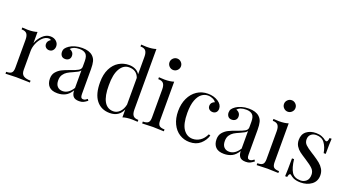

<svg xmlns="http://www.w3.org/2000/svg" viewBox="-55 -1391 3652 2012"><g transform="rotate(20 1770.5 -385.0)"><path d="M431 -450Q431 -424 415.5 -405.5Q400 -387 374 -387Q352 -387 336.5 -401Q321 -415 321 -439Q321 -472 355 -493Q348 -503 334 -503Q295 -503 263 -472.5Q231 -442 213 -398Q195 -354 195 -315V-103Q195 -57 221.5 -39Q248 -21 301 -21V0L277 -1Q175 -4 147 -4Q121 -4 29 0V-21Q71 -21 88 -36.5Q105 -52 105 -93V-406Q105 -452 88 -473Q71 -494 29 -494V-515Q61 -512 91 -512Q154 -512 195 -526V-401Q213 -451 252.5 -490Q292 -529 340 -529Q380 -529 405.5 -506Q431 -483 431 -450Z M484 -112Q484 -157 508.5 -186Q533 -215 566.5 -232Q600 -249 655 -268Q711 -287 738 -303Q765 -319 765 -346V-408Q765 -466 740.5 -487.5Q716 -509 672 -509Q602 -509 573 -473Q593 -468 606.5 -452Q620 -436 620 -412Q620 -387 604 -372.5Q588 -358 563 -358Q535 -358 521 -375.5Q507 -393 507 -418Q507 -442 518.5 -458Q530 -474 553 -490Q577 -507 614 -518Q651 -529 695 -529Q773 -529 813 -492Q838 -469 846.5 -436.5Q855 -404 855 -351V-73Q855 -48 862 -37Q869 -26 886 -26Q898 -26 908.5 -31.5Q919 -37 931 -47L942 -30Q916 -10 897.5 -1.5Q879 7 851 7Q803 7 784 -17Q765 -41 765 -82Q735 -32 696 -12.5Q657 7 608 7Q545 7 514.5 -24.5Q484 -56 484 -112ZM765 -109V-305Q756 -291 740 -282Q724 -273 691 -258Q653 -242 629.5 -227.5Q606 -213 589 -188Q572 -163 572 -124Q572 -79 594 -56Q616 -33 652 -33Q718 -33 765 -109Z M1503 -21V0Q1472 -3 1441 -3Q1378 -3 1337 11V-78Q1319 -33 1283 -9.5Q1247 14 1195 14Q1099 14 1044.5 -55Q990 -124 991 -257Q991 -344 1021.5 -405.5Q1052 -467 1103.5 -498Q1155 -529 1217 -529Q1255 -529 1286.5 -514.5Q1318 -500 1337 -470V-664Q1337 -710 1320 -731Q1303 -752 1261 -752V-773Q1293 -770 1323 -770Q1386 -770 1427 -784V-109Q1427 -63 1444 -42Q1461 -21 1503 -21ZM1337 -131V-429Q1310 -506 1225 -506Q1163 -506 1125 -442.5Q1087 -379 1088 -257Q1087 -137 1122 -76.5Q1157 -16 1224 -16Q1263 -16 1294 -46Q1325 -76 1337 -131Z M1731 -701Q1731 -675 1712 -656Q1693 -637 1667 -637Q1641 -637 1622 -656Q1603 -675 1603 -701Q1603 -727 1622 -746Q1641 -765 1667 -765Q1693 -765 1712 -746Q1731 -727 1731 -701ZM1719 -93Q1719 -52 1736 -36.5Q1753 -21 1795 -21V0Q1703 -4 1674 -4Q1645 -4 1553 0V-21Q1595 -21 1612 -36.5Q1629 -52 1629 -93V-406Q1629 -452 1612 -473Q1595 -494 1553 -494V-515Q1585 -512 1615 -512Q1678 -512 1719 -526Z M2212 -497Q2259 -466 2259 -420Q2259 -394 2244 -379Q2229 -364 2206 -364Q2183 -364 2167 -377.5Q2151 -391 2151 -414Q2151 -435 2163 -449.5Q2175 -464 2193 -469Q2183 -487 2157.5 -499Q2132 -511 2103 -511Q2066 -511 2034 -487.5Q2002 -464 1981 -409.5Q1960 -355 1960 -266Q1960 -142 2000 -85.5Q2040 -29 2104 -29Q2147 -29 2185.5 -54Q2224 -79 2249 -132L2268 -125Q2251 -68 2204.5 -27Q2158 14 2084 14Q2022 14 1971.5 -18Q1921 -50 1892 -110.5Q1863 -171 1863 -251Q1863 -332 1892.5 -395Q1922 -458 1975 -493.5Q2028 -529 2096 -529Q2163 -529 2212 -497Z M2342 -112Q2342 -157 2366.5 -186Q2391 -215 2424.5 -232Q2458 -249 2513 -268Q2569 -287 2596 -303Q2623 -319 2623 -346V-408Q2623 -466 2598.5 -487.5Q2574 -509 2530 -509Q2460 -509 2431 -473Q2451 -468 2464.5 -452Q2478 -436 2478 -412Q2478 -387 2462 -372.5Q2446 -358 2421 -358Q2393 -358 2379 -375.5Q2365 -393 2365 -418Q2365 -442 2376.5 -458Q2388 -474 2411 -490Q2435 -507 2472 -518Q2509 -529 2553 -529Q2631 -529 2671 -492Q2696 -469 2704.5 -436.5Q2713 -404 2713 -351V-73Q2713 -48 2720 -37Q2727 -26 2744 -26Q2756 -26 2766.5 -31.5Q2777 -37 2789 -47L2800 -30Q2774 -10 2755.5 -1.5Q2737 7 2709 7Q2661 7 2642 -17Q2623 -41 2623 -82Q2593 -32 2554 -12.5Q2515 7 2466 7Q2403 7 2372.5 -24.5Q2342 -56 2342 -112ZM2623 -109V-305Q2614 -291 2598 -282Q2582 -273 2549 -258Q2511 -242 2487.5 -227.5Q2464 -213 2447 -188Q2430 -163 2430 -124Q2430 -79 2452 -56Q2474 -33 2510 -33Q2576 -33 2623 -109Z M3008 -701Q3008 -675 2989 -656Q2970 -637 2944 -637Q2918 -637 2899 -656Q2880 -675 2880 -701Q2880 -727 2899 -746Q2918 -765 2944 -765Q2970 -765 2989 -746Q3008 -727 3008 -701ZM2996 -93Q2996 -52 3013 -36.5Q3030 -21 3072 -21V0Q2980 -4 2951 -4Q2922 -4 2830 0V-21Q2872 -21 2889 -36.5Q2906 -52 2906 -93V-406Q2906 -452 2889 -473Q2872 -494 2830 -494V-515Q2862 -512 2892 -512Q2955 -512 2996 -526Z M3411 -492Q3422 -484 3429 -484Q3447 -484 3451 -528H3474Q3470 -479 3470 -358H3447Q3436 -424 3404.5 -467Q3373 -510 3311 -510Q3275 -510 3252 -489.5Q3229 -469 3229 -433Q3229 -398 3253 -374.5Q3277 -351 3330 -318Q3339 -313 3357 -301Q3403 -271 3431 -248Q3459 -225 3476.5 -195Q3494 -165 3494 -126Q3494 -60 3444.5 -23Q3395 14 3323 14Q3278 14 3244 0Q3222 -11 3203 -27Q3199 -31 3194 -31Q3187 -31 3181.5 -21Q3176 -11 3173 7H3150Q3154 -50 3154 -193H3177Q3188 -99 3217 -52.5Q3246 -6 3316 -6Q3351 -6 3378 -29Q3405 -52 3405 -101Q3405 -140 3378.5 -167Q3352 -194 3292 -232Q3243 -263 3216.5 -283Q3190 -303 3172 -332Q3154 -361 3154 -400Q3154 -463 3196 -496Q3238 -529 3302 -529Q3338 -529 3366 -518Q3394 -507 3411 -492Z"/></g></svg>

Font: Myanmar April Display
Style: Regular
Weight: 400
Designer: Khon Soe Zaw Thu
Foundry: Myanmar OS
Version: Version 2.50 April 12, 2019